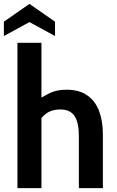

<svg xmlns="http://www.w3.org/2000/svg" viewBox="-33 -971 604 991"><path d="M57 0V-750H181V-427L153 -449Q184.5 -471 221.5 -489.5Q258.5 -508 310 -508Q376 -508 417.5 -478.8Q459 -449.5 478.5 -397.8Q498 -346 498 -278V0H374V-269Q374 -339 351.5 -372.5Q329 -406 278 -406Q234.5 -406 206.8 -385.8Q179 -365.5 158 -331L181 -398V0ZM-13 -785V-859L119 -951L251 -859V-785L119 -857Z"/></svg>

Font: Cabin Resolve
Style: Bold-Resolve
Weight: 700
Designer: Pablo Impallari
Foundry: Pablo Impallari. http://www.impallari.com Igino Marini. http://www.ikern.com
Version: Version 3.001